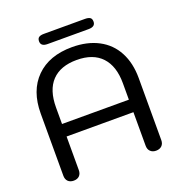

<svg xmlns="http://www.w3.org/2000/svg" viewBox="-148 -961 1026 1096"><g transform="rotate(-20 364.5 -413.0)"><path d="M67 -37V-414Q67 -553 146 -631.5Q225 -710 364 -710Q456 -710 523.5 -674.5Q591 -639 626.5 -572Q662 -505 662 -414V-37Q662 -15 649 -2.5Q636 10 614 10Q593 10 580 -2.5Q567 -15 567 -37V-241H161V-37Q161 -15 148.5 -2.5Q136 10 114 10Q92 10 79.5 -2.5Q67 -15 67 -37ZM567 -317V-417Q567 -521 515 -576.5Q463 -632 364 -632Q265 -632 213 -577.5Q161 -523 161 -417V-317ZM199 -805Q199 -822 209 -829Q219 -836 240 -836H489Q509 -836 519.5 -829.5Q530 -823 530 -805Q530 -774 489 -774H240Q199 -774 199 -805Z"/></g></svg>

Font: Kodchasan Medium
Style: Regular
Weight: 500
Designer: Katatrad Aksorn Co.,Ltd.
Foundry: Cadson Demak Co.,Ltd.
Version: Version 1.000; ttfautohint (v1.6)